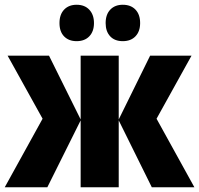

<svg xmlns="http://www.w3.org/2000/svg" viewBox="-20 -787 837 807"><path d="M638 -288 797 0H618L479 -281V0H319V-281L179 0H0L159 -288L12 -553H186L319 -285V-553H479V-285L611 -553H785ZM302 -767Q336 -767 355.5 -746Q375 -725 375 -690Q375 -655 355.5 -634.5Q336 -614 302 -614Q269 -614 249.5 -634Q230 -654 230 -690Q230 -726 249.5 -746.5Q269 -767 302 -767ZM496 -767Q530 -767 549.5 -746.5Q569 -726 569 -690Q569 -655 549.5 -634.5Q530 -614 496 -614Q462 -614 443 -634.5Q424 -655 424 -690Q424 -726 443.5 -746.5Q463 -767 496 -767Z"/></svg>

Font: Noto Sans UI CondBlack
Style: Regular
Weight: 900
Width: 3
Designer: Monotype Design Team
Foundry: Monotype Imaging Inc.
Version: Version 1.001